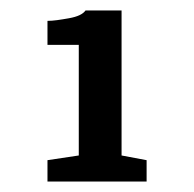

<svg xmlns="http://www.w3.org/2000/svg" viewBox="-20 -740 372 368"><path d="M71 -433V-392H261V-433L213 -442V-720H144C139 -713 129 -708 112 -705C95 -702 82 -700 71 -700V-654H131V-442Z"/></svg>

Font: Domine
Style: Bold
Weight: 700
Designer: Pablo Impallari, Rodrigo Fuenzalida, Brenda Gallo
Foundry: Pablo Impallari, Rodrigo Fuenzalida, Brenda Gallo
Version: Version 2.000